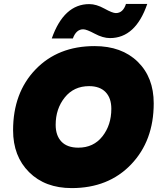

<svg xmlns="http://www.w3.org/2000/svg" viewBox="-20 -956 828 983"><path d="M767 -427Q767 -235 651 -114Q535 7 347 7Q211 7 129 -74.5Q47 -156 47 -289Q47 -481 162 -600.5Q277 -720 464 -720Q603 -720 685 -640Q767 -560 767 -427ZM265 -317Q265 -262 294.5 -231Q324 -200 381 -200Q459 -200 504.5 -258Q550 -316 550 -399Q550 -454 520.5 -484.5Q491 -515 436 -515Q358 -515 311.5 -457Q265 -399 265 -317ZM245 -759Q307 -935 437 -935Q473 -935 514.5 -912Q556 -889 573 -889Q610 -889 625 -936H734Q674 -761 543 -761Q507 -761 465 -783.5Q423 -806 406 -806Q370 -806 353 -759Z"/></svg>

Font: Poppins Black
Style: Italic
Weight: 900
Italic angle: -10°
Designer: Ninad Kale (Devanagari), Jonny Pinhorn (Latin)
Foundry: Indian Type Foundry
Version: Version 3.200;PS 1.000;hotconv 16.6.54;makeotf.lib2.5.65590